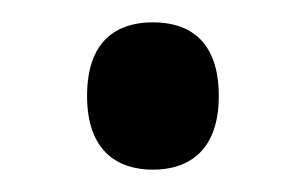

<svg xmlns="http://www.w3.org/2000/svg" viewBox="-20 -442 274 172"><path d="M117 -290C149 -290 176 -307 176 -356C176 -406 149 -422 117 -422C85 -422 58 -406 58 -356C58 -307 85 -290 117 -290Z"/></svg>

Font: Noto Serif Thai SemiCondensed
Style: Regular
Weight: 400
Width: 4
Designer: Monotype Design Team
Foundry: Monotype Imaging Inc.
Version: Version 2.002